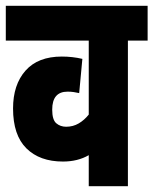

<svg xmlns="http://www.w3.org/2000/svg" viewBox="-20 -642 529 662"><path d="M489 -502H421V0H286V-107Q248 -85 197 -85Q117 -85 71 -130.5Q25 -176 25 -268Q25 -350 68 -398.5Q111 -447 193 -447Q230 -447 264 -439L253 -321Q244 -323 234.5 -324.5Q225 -326 213 -326Q160 -326 160 -264Q160 -229 174 -217Q188 -205 208 -205Q232 -205 251.5 -216.5Q271 -228 286 -247V-502H0V-622H489Z"/></svg>

Font: Noto Sans ExtraCondensed ExtraBold
Style: Regular
Weight: 800
Width: 2
Designer: Monotype Design Team
Foundry: Monotype Imaging Inc.
Version: Version 2.013; ttfautohint (v1.8.4.7-5d5b)